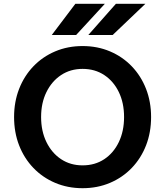

<svg xmlns="http://www.w3.org/2000/svg" viewBox="-20 -973 868 1009"><path d="M414 16Q336 16 270 -12Q204 -40 155.5 -90.5Q107 -141 80.5 -209Q54 -277 54 -358Q54 -438 80.5 -506Q107 -574 155.5 -624.5Q204 -675 270 -703Q336 -731 414 -731Q492 -731 558 -703Q624 -675 672.5 -624.5Q721 -574 747.5 -506Q774 -438 774 -358Q774 -277 747.5 -209Q721 -141 672.5 -90.5Q624 -40 558 -12Q492 16 414 16ZM414 -104Q479 -104 528 -136.5Q577 -169 604.5 -226.5Q632 -284 632 -358Q632 -432 604.5 -489Q577 -546 528 -578.5Q479 -611 414 -611Q350 -611 301 -578.5Q252 -546 224 -489Q196 -432 196 -358Q196 -284 224 -226.5Q252 -169 301 -136.5Q350 -104 414 -104ZM531 -953 380 -789H252L376 -953ZM744 -953 572 -789H444L589 -953Z"/></svg>

Font: Wix Madefor Text
Style: Bold
Weight: 700
Designer: Dalton Maag Ltd
Foundry: Dalton Maag Ltd
Version: Version 3.100